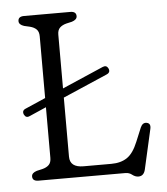

<svg xmlns="http://www.w3.org/2000/svg" viewBox="-52 -747 707 813"><g transform="rotate(-5 301.5 -340.0)"><path d="M43 -284.5Q36 -301.5 53 -308.5L139 -346V-608.5Q139 -628 129 -638Q119 -648 101 -652.5L77 -658Q55 -665 55 -680Q55 -700 80.5 -700H277Q302 -700 302 -680Q302 -665 280 -658L256 -652.5Q238.5 -648 228.2 -638Q218 -628 218 -608.5V-380L393.5 -456Q410 -463 417.5 -447Q424.5 -430.5 407.5 -423L218 -341V-90Q218 -44 276 -44H394Q434.5 -44 461.2 -62Q488 -80 507.5 -128L532 -187Q541 -207 558 -204Q577.5 -200.5 571 -175L533 -7Q526.5 19.5 504 19.5Q490.5 19.5 478.2 9.8Q466 0 450 0H80.5Q55 0 55 -20Q55 -35 77 -42L101 -47.5Q119 -52 129 -62Q139 -72 139 -91.5V-307L67 -275.5Q51 -268 43 -284.5Z"/></g></svg>

Font: Fraunces 9pt S100 Light
Style: Regular
Weight: 300
Version: Version 1.000; ttfautohint (v1.8.3)